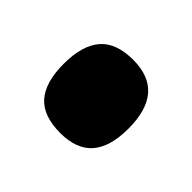

<svg xmlns="http://www.w3.org/2000/svg" viewBox="-50 -490 310 310"><g transform="rotate(-45 105.5 -335.0)"><path d="M105 -261Q63 -261 42.5 -279Q22 -297 22 -334Q22 -373 42.5 -391Q63 -409 105 -409Q147 -409 168 -391Q189 -373 189 -334Q189 -261 105 -261Z"/></g></svg>

Font: Bricolage Grotesque 36pt SemiBold
Style: Regular
Weight: 600
Designer: Mathieu Triay
Foundry: Atelier Triay
Version: Version 1.001;gftools[0.9.33.dev8+g029e19f]